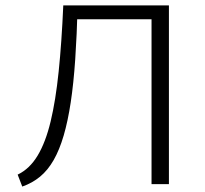

<svg xmlns="http://www.w3.org/2000/svg" viewBox="-20 -678 754 707"><path d="M62 9 45 -35Q89 -56 118.5 -105Q148 -154 166.5 -231Q185 -308 196 -414.5Q207 -521 213 -658H266Q263 -548 257 -459.5Q251 -371 240.5 -301.5Q230 -232 214.5 -179Q199 -126 177.5 -88.5Q156 -51 127.5 -27.5Q99 -4 62 9ZM538 0V-658H602V0ZM240 -607V-658H571V-607Z"/></svg>

Font: Ysabeau Office Light
Style: Regular
Weight: 300
Designer: Christian Thalmann (Catharsis Fonts)
Version: Version 2.001;gftools[0.9.30]; featfreeze: tnum,lnum,ss02